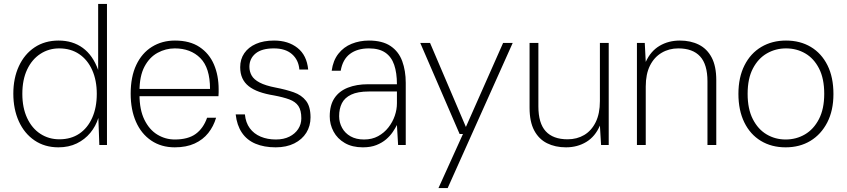

<svg xmlns="http://www.w3.org/2000/svg" viewBox="-20 -740 4322 980"><path d="M278 12Q208 12 156 -23.5Q104 -59 76 -121Q48 -183 48 -262Q48 -341 76.5 -402.5Q105 -464 157 -498.5Q209 -533 279 -533Q351 -533 402.5 -495.5Q454 -458 481 -383V-720H526V0H487L482 -138Q469 -96 441 -62Q413 -28 372 -8Q331 12 278 12ZM283 -29Q342 -29 384.5 -57.5Q427 -86 450.5 -138.5Q474 -191 474 -261Q474 -330 450.5 -382.5Q427 -435 384 -464Q341 -493 282 -493Q229 -493 186 -465Q143 -437 118.5 -385Q94 -333 94 -261Q94 -190 118.5 -137.5Q143 -85 186 -57Q229 -29 283 -29Z M872 12Q803 12 752 -22.5Q701 -57 674 -118.5Q647 -180 647 -262Q647 -348 675.5 -408.5Q704 -469 755.5 -501Q807 -533 873 -533Q949 -533 998.5 -500Q1048 -467 1072 -411Q1096 -355 1096 -284Q1096 -276 1096 -268Q1096 -260 1095 -249H678V-286H1052Q1052 -394 1002.5 -443.5Q953 -493 872 -493Q826 -493 784.5 -470.5Q743 -448 717.5 -400Q692 -352 692 -274V-257Q692 -180 717 -129Q742 -78 783 -53Q824 -28 872 -28Q940 -28 979 -56.5Q1018 -85 1037 -139H1083Q1070 -95 1043 -61Q1016 -27 973.5 -7.5Q931 12 872 12Z M1387 12Q1328 12 1284 -6.5Q1240 -25 1214.5 -63Q1189 -101 1183 -156H1230Q1234 -114 1255 -85.5Q1276 -57 1310.5 -42.5Q1345 -28 1388 -28Q1428 -28 1457 -42.5Q1486 -57 1502 -81.5Q1518 -106 1518 -136Q1518 -177 1503 -199Q1488 -221 1457 -232.5Q1426 -244 1378 -253Q1335 -260 1303 -271.5Q1271 -283 1249.5 -300Q1228 -317 1217 -341Q1206 -365 1206 -397Q1206 -438 1227 -468.5Q1248 -499 1286.5 -516Q1325 -533 1379 -533Q1451 -533 1498.5 -495.5Q1546 -458 1553 -385H1508Q1504 -434 1470.5 -463.5Q1437 -493 1378 -493Q1316 -493 1284.5 -467Q1253 -441 1253 -399Q1253 -375 1264.5 -354.5Q1276 -334 1305.5 -318.5Q1335 -303 1387 -293Q1439 -283 1479 -269Q1519 -255 1542 -225.5Q1565 -196 1565 -141Q1565 -97 1543.5 -62.5Q1522 -28 1482 -8Q1442 12 1387 12Z M1832 12Q1778 12 1740 -10Q1702 -32 1682.5 -68.5Q1663 -105 1663 -146Q1663 -203 1687 -239Q1711 -275 1755.5 -292.5Q1800 -310 1858 -310H2006Q2006 -368 1992 -409Q1978 -450 1946.5 -471.5Q1915 -493 1863 -493Q1804 -493 1766.5 -465Q1729 -437 1719 -379H1673Q1680 -431 1707 -465.5Q1734 -500 1775 -516.5Q1816 -533 1863 -533Q1932 -533 1973.5 -505Q2015 -477 2033 -428Q2051 -379 2051 -317V0H2012L2006 -102Q1998 -86 1984.5 -66Q1971 -46 1950.5 -28.5Q1930 -11 1901 0.5Q1872 12 1832 12ZM1838 -28Q1879 -28 1910 -45Q1941 -62 1962.5 -89.5Q1984 -117 1995 -149Q2006 -181 2006 -213V-273H1863Q1806 -273 1772.5 -257Q1739 -241 1725 -213Q1711 -185 1711 -147Q1711 -115 1726 -87.5Q1741 -60 1769.5 -44Q1798 -28 1838 -28Z M2218 220 2343 -56H2326L2125 -521H2175L2358 -92L2548 -521H2597L2265 220Z M2869 12Q2814 12 2772 -9Q2730 -30 2706.5 -74.5Q2683 -119 2683 -190V-521H2728V-197Q2728 -111 2765.5 -70Q2803 -29 2877 -29Q2925 -29 2962 -51Q2999 -73 3020.5 -116.5Q3042 -160 3042 -224V-521H3087V0H3048L3042 -99Q3018 -43 2972.5 -15.5Q2927 12 2869 12Z M3231 0V-521H3271L3276 -424Q3301 -479 3346.5 -506Q3392 -533 3450 -533Q3505 -533 3547 -512Q3589 -491 3612.5 -446.5Q3636 -402 3636 -331V0H3591V-325Q3591 -411 3553.5 -452Q3516 -493 3442 -493Q3395 -493 3357 -470.5Q3319 -448 3297.5 -405Q3276 -362 3276 -298V0Z M3990 12Q3918 12 3863.5 -21Q3809 -54 3779 -115.5Q3749 -177 3749 -261Q3749 -345 3780 -406.5Q3811 -468 3866 -500.5Q3921 -533 3992 -533Q4064 -533 4118.5 -500.5Q4173 -468 4203.5 -407Q4234 -346 4234 -260Q4234 -176 4202.5 -115Q4171 -54 4116.5 -21Q4062 12 3990 12ZM3990 -28Q4044 -28 4088.5 -54Q4133 -80 4160 -132Q4187 -184 4187 -261Q4187 -339 4160.5 -390.5Q4134 -442 4090 -467.5Q4046 -493 3992 -493Q3939 -493 3894.5 -467.5Q3850 -442 3823 -390.5Q3796 -339 3796 -261Q3796 -184 3822.5 -132Q3849 -80 3893 -54Q3937 -28 3990 -28Z"/></svg>

Font: DM Sans 10pt ExtraLight
Style: Regular
Weight: 250
Version: Version 4.004;gftools[0.9.30]